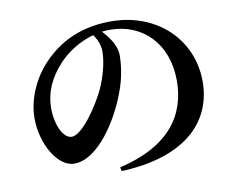

<svg xmlns="http://www.w3.org/2000/svg" viewBox="-79 -819 1158 942"><g transform="rotate(-10 500.0 -348.5)"><path d="M449.5 -1.2 453.5 18C788.9 3.9 921.3 -158.1 921.3 -346.5C921.3 -555.4 757.7 -714.7 528.2 -714.7C406 -714.7 304.9 -678.1 224.4 -608.5C122.7 -523.3 77.4 -404.2 77.4 -311.1C77.4 -180.6 151.2 -58.3 231.5 -58.3C353.2 -58.3 464.6 -240.5 509.8 -367C533.1 -428.1 542.9 -493.9 542.9 -545.1C542.9 -596 501.6 -648.2 470 -679.1L425.4 -671.4C445.2 -647.5 462.5 -613.5 462.5 -576.9C462.5 -524.4 444.3 -455 418.1 -397.1C386.3 -328.4 297.6 -190.4 242 -190.4C199.8 -190.4 166.4 -263.8 166.4 -343.5C166.4 -425.4 198.2 -493.2 256.1 -556.6C325.1 -630.7 426.1 -675 516.7 -675C679.3 -675 797.3 -556.9 797.3 -373.1C797.3 -199.8 701.7 -60.8 449.5 -1.2Z"/></g></svg>

Font: Source Han Serif TW VF
Style: Regular
Weight: 250
Designer: Ryoko NISHIZUKA 西塚涼子 (kana & ideographs); Frank Grießhammer (Latin, Greek & Cyrillic); Wenlong ZHANG 张文龙 (bopomofo); San
Foundry: Adobe
Version: Version 2.002;hotconv 1.1.0;makeotfexe 2.6.0